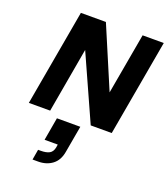

<svg xmlns="http://www.w3.org/2000/svg" viewBox="-171 -770 1066 1219"><g transform="rotate(20 361.5 -160.0)"><path d="M580 -650H723L608 0H466L269 -438L192 0H48L163 -650H332L507 -238ZM249 31H407L375 212Q365 271 326 300.5Q287 330 231 330H193L205 260H223Q260 260 281 248.5Q302 237 308 206L311 186H222Z"/></g></svg>

Font: Overused Grotesk
Style: Bold Italic
Weight: 700
Italic angle: -10°
Version: Version 0.003